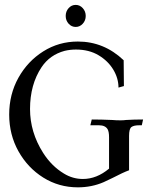

<svg xmlns="http://www.w3.org/2000/svg" viewBox="-20 -764 619 796"><path d="M302.7 12.7Q224.1 12.7 159.4 -27.8Q94.7 -68.4 56.4 -137Q18.1 -205.6 18.1 -289.1Q18.1 -373 56.4 -441.7Q94.7 -510.3 159.4 -551Q224.1 -591.8 302.7 -591.8Q411.1 -591.8 492.7 -514.2L493.7 -407.2L471.2 -400.9Q471.2 -439.5 449.7 -475.3Q428.2 -511.2 388.7 -534.9Q349.1 -558.6 294.9 -558.6Q271 -558.6 248 -553.2Q186.5 -536.6 152.3 -485.4Q104.5 -413.6 104.5 -312Q104.5 -215.8 158.7 -130.4Q193.8 -75.2 245.1 -44.4Q281.7 -22 323.7 -22Q380.9 -22 432.1 -64.9V-194.8Q432.1 -217.3 426.3 -228Q416.5 -244.6 390.6 -244.6H354.5L360.4 -268.6Q399.9 -268.6 444.8 -266.6Q461.4 -265.1 479.5 -265.1Q492.2 -265.1 502.9 -266.6Q536.1 -268.6 573.2 -268.6L567.9 -244.6H556.6Q534.7 -244.6 524.9 -237.3Q515.1 -230 515.1 -200.7V-58.1Q489.7 -48.8 446.8 -26.4Q423.3 -14.6 409.7 -8.8Q359.9 12.7 302.7 12.7ZM293.9 -652.3Q276.4 -652.3 264.4 -665.8Q252.4 -679.2 252.4 -697.8Q252.4 -716.8 264.4 -730.2Q276.4 -743.7 293.9 -743.7Q311 -743.7 323.2 -730.2Q335.4 -716.8 335.4 -697.8Q335.4 -679.2 323.2 -665.8Q311 -652.3 293.9 -652.3Z"/></svg>

Font: Quaaykop
Style: Regular
Weight: 400
Designer: Tup Wanders
Foundry: Free font, DO NOT SELL
Version: Version 1.00;July 31, 2023;FontCreator 11.5.0.2430 64-bit